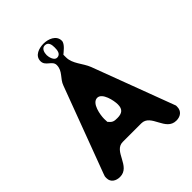

<svg xmlns="http://www.w3.org/2000/svg" viewBox="-251 -1040 1173 1173"><g transform="rotate(-45 336.0 -453.5)"><path d="M26 -53C26 -17 57 0 90 0C183 0 171 -140 253 -140H413C497 -140 484 0 577 0C612 0 640 -19 640 -57V-67C610 -147 470 -520 440 -600C420 -652 373 -694 373 -750V-773C383 -782 427 -813 427 -840C427 -888 375 -907 335 -907C297 -907 246 -892 246 -844C246 -800 300 -796 300 -757C300 -705 255 -684 240 -640C209 -557 64 -170 33 -87C26 -68 26 -70 26 -53ZM273 -293C273 -297 272 -316 272 -320C272 -353 286 -441 333 -441C376 -441 394 -357 394 -323C394 -282 374 -266 333 -266C303 -266 293 -269 273 -293ZM299 -843C299 -865 307 -894 333 -894C363 -894 367 -865 367 -842C367 -819 364 -787 333 -787C309 -787 299 -826 299 -843Z"/></g></svg>

Font: Asimov Print
Style: Regular
Weight: 500
Designer: Google
Version: Version 2.000980: 2014